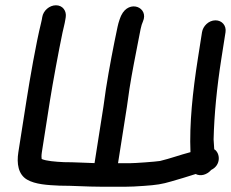

<svg xmlns="http://www.w3.org/2000/svg" viewBox="-20 -732 874 727"><path d="M222.1 -118C189.9 -119.5 154.9 -122.4 137.8 -129.9C136.9 -133.1 136.6 -143.8 138.4 -155L169.3 -352C179.2 -414.9 203 -543.7 216.7 -608.7C220.8 -628.5 224.5 -639 227.6 -659L228.9 -667C232.5 -690 218 -712 191.9 -712C167.1 -712 143.8 -691.8 139.9 -667L138.6 -659C138 -655.4 137.2 -651.4 135.6 -645.5C116.1 -566.9 92.9 -432 80.4 -352.5L49.4 -155C42.9 -113.6 48.6 -71.8 82.3 -52C113.4 -33.7 160.7 -31 206 -29C257.1 -29 308.9 -25 361.9 -25H456.9C473.3 -25 495.6 -26 524.2 -28.1C572.8 -31.4 593.5 -34.7 628.6 -45.1C658.8 -54.1 688.3 -62.2 720.9 -73.1C739.5 -63.4 763.7 -70 779.7 -88.6C818.2 -106.9 813.8 -153.4 791.2 -166.8C790.5 -177.4 789.3 -191.5 788.8 -204.1C791 -297.3 801.1 -401.2 818.2 -510L833.9 -610C837.8 -634.8 820.8 -655 796 -655C769.9 -655 748.5 -633 744.9 -610L729.2 -510C709.5 -384.9 696.7 -262.2 701.2 -155.9C660 -145 625.1 -131.9 586 -122.5C570.4 -119.8 490.9 -114 470.9 -114H426.9L460.6 -328C464.2 -351 467.2 -372.3 470.3 -396.4C479.9 -457.1 492.7 -520.9 504.3 -580.6C510.3 -611.7 514.3 -636.6 521.2 -650.6C544.8 -704 469.1 -735.7 439.2 -673.9C436.2 -667.8 429 -649.4 425.1 -630.3C409.1 -554.8 393.7 -474.9 381 -394.6C378.2 -372.1 375.1 -350.6 371.6 -328L338 -114.4C301.2 -115.3 261.7 -118 222.1 -118Z"/></svg>

Font: Just Breathe
Style: BdObl3
Weight: 400
Foundry: Cannot Into Space Fonts
Version: Version 0.72